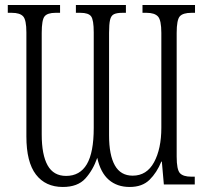

<svg xmlns="http://www.w3.org/2000/svg" viewBox="-20 -734 834 764"><path d="M230 10Q161 10 123 -39.5Q85 -89 85 -191V-605Q85 -655 72 -669Q59 -683 27 -683H11V-714H219V-683H201Q169 -683 157.5 -669Q146 -655 146 -603V-199Q146 -118 169.5 -76Q193 -34 243 -34Q298 -34 325.5 -80.5Q353 -127 353 -225V-605Q353 -655 342.5 -669Q332 -683 300 -683H282V-714H481V-683H467Q445 -683 433.5 -677.5Q422 -672 418 -655Q414 -638 414 -603V-195Q414 -117 437 -76Q460 -35 508 -35Q564 -35 593 -88.5Q622 -142 622 -226V-603Q622 -654 608.5 -668.5Q595 -683 563 -683H547V-714H756V-683H742Q708 -683 695.5 -669Q683 -655 683 -603V-111Q683 -59 696 -45Q709 -31 741 -31H755V0H632L624 -91H622Q604 -47 575 -18.5Q546 10 496 10Q446 10 413 -18.5Q380 -47 367 -106Q350 -57 319.5 -23.5Q289 10 230 10Z"/></svg>

Font: Noto Serif ExtraCondensed Light
Style: Regular
Weight: 300
Width: 2
Designer: Monotype Design Team
Foundry: Monotype Imaging Inc.
Version: Version 2.014; ttfautohint (v1.8.4.7-5d5b)